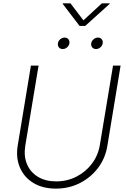

<svg xmlns="http://www.w3.org/2000/svg" viewBox="-20 -1121 758 1152"><path d="M315.4 10.7Q236.3 10.7 180.4 -23.2Q124.5 -57.1 99.4 -116Q74.2 -174.8 86.4 -248.5L165.5 -727.5H211.4L131.8 -247.6Q121.6 -185.1 141.8 -136.5Q162.1 -87.9 207.3 -60.3Q252.4 -32.7 316.9 -32.7Q383.3 -32.7 439 -61.3Q494.6 -89.8 531.7 -139.2Q568.8 -188.5 579.1 -251L658.2 -727.5H703.6L624 -245.1Q611.8 -170.9 567.9 -113Q523.9 -55.2 458.5 -22.2Q393.1 10.7 315.4 10.7ZM556.2 -826.7Q542 -826.7 533.4 -836.7Q524.9 -846.7 527.3 -861.3Q529.8 -875.5 541.7 -885.5Q553.7 -895.5 567.9 -895.5Q582 -895.5 590.3 -885.5Q598.6 -875.5 596.2 -861.3Q593.8 -846.7 582 -836.7Q570.3 -826.7 556.2 -826.7ZM356.4 -826.7Q341.8 -826.7 333.5 -836.7Q325.2 -846.7 327.6 -861.3Q329.6 -875.5 341.6 -885.5Q353.5 -895.5 367.7 -895.5Q382.3 -895.5 390.4 -885.5Q398.4 -875.5 396.5 -861.3Q394 -846.7 382.3 -836.7Q370.6 -826.7 356.4 -826.7ZM402.8 -1101.1 480.5 -999 591.3 -1101.1H638.7L638.2 -1098.1L491.2 -965.3H457.5L356 -1098.1L356.4 -1101.1Z"/></svg>

Font: Inter 17pt ExtraLight
Style: Italic
Weight: 250
Italic angle: -9.3988°
Version: Version 4.001;git-66647c0bb